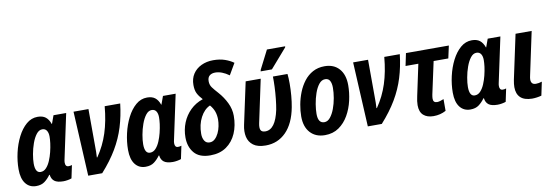

<svg xmlns="http://www.w3.org/2000/svg" viewBox="-57 -1180 4581 1596"><g transform="rotate(-10 2233.0 -382.0)"><path d="M145 10Q89 10 56.5 -32Q24 -74 24 -153Q24 -221 40 -291.5Q56 -362 86.5 -422Q117 -482 159.5 -518.5Q202 -555 255 -555Q297 -555 322 -535.5Q347 -516 361 -476H363L388 -545H495L415 -170Q411 -154 411 -141Q411 -106 438 -106Q454 -106 467 -111L444 -2Q431 3 411 6.5Q391 10 375 10Q323 10 299 -8.5Q275 -27 271 -63H267Q245 -32 217 -11Q189 10 145 10ZM201 -99Q229 -99 249.5 -121.5Q270 -144 284 -177.5Q298 -211 307 -247Q317 -288 321 -320Q325 -352 325 -376Q325 -408 312.5 -427Q300 -446 275 -446Q247 -446 225 -417.5Q203 -389 187.5 -345.5Q172 -302 164 -256.5Q156 -211 156 -178Q156 -99 201 -99Z M585 0 557 -545H683L684 -233Q685 -208 684 -182.5Q683 -157 682 -137H686Q745 -223 777 -322Q809 -421 820 -545H951Q939 -441 911 -350Q883 -259 832.5 -173.5Q782 -88 703 0Z M1069 10Q1013 10 980.5 -32Q948 -74 948 -153Q948 -221 964 -291.5Q980 -362 1010.5 -422Q1041 -482 1083.5 -518.5Q1126 -555 1179 -555Q1221 -555 1246 -535.5Q1271 -516 1285 -476H1287L1312 -545H1419L1339 -170Q1335 -154 1335 -141Q1335 -106 1362 -106Q1378 -106 1391 -111L1368 -2Q1355 3 1335 6.5Q1315 10 1299 10Q1247 10 1223 -8.5Q1199 -27 1195 -63H1191Q1169 -32 1141 -11Q1113 10 1069 10ZM1125 -99Q1153 -99 1173.5 -121.5Q1194 -144 1208 -177.5Q1222 -211 1231 -247Q1241 -288 1245 -320Q1249 -352 1249 -376Q1249 -408 1236.5 -427Q1224 -446 1199 -446Q1171 -446 1149 -417.5Q1127 -389 1111.5 -345.5Q1096 -302 1088 -256.5Q1080 -211 1080 -178Q1080 -99 1125 -99Z M1615 10Q1523 10 1479.5 -41.5Q1436 -93 1436 -172Q1436 -238 1459.5 -296Q1483 -354 1527 -397Q1571 -440 1633 -461Q1604 -492 1590.5 -519.5Q1577 -547 1577 -590Q1577 -644 1602.5 -683Q1628 -722 1673 -743.5Q1718 -765 1774 -765Q1830 -765 1872.5 -750Q1915 -735 1945 -713L1889 -617Q1828 -661 1773 -661Q1743 -661 1725 -646Q1707 -631 1707 -599Q1707 -568 1724 -545Q1741 -522 1771 -489Q1811 -444 1837 -390.5Q1863 -337 1863 -280Q1863 -198 1834.5 -132.5Q1806 -67 1751 -28.5Q1696 10 1615 10ZM1628 -97Q1653 -97 1672 -114.5Q1691 -132 1704 -159Q1717 -186 1723 -216.5Q1729 -247 1729 -273Q1729 -309 1718.5 -339.5Q1708 -370 1683 -399Q1633 -377 1601.5 -317Q1570 -257 1570 -179Q1570 -144 1584.5 -120.5Q1599 -97 1628 -97Z M2083 9Q2015 9 1978.5 -18.5Q1942 -46 1932 -91Q1922 -136 1934 -191L2010 -545H2137L2060 -183Q2052 -145 2060.5 -126Q2069 -107 2100 -107Q2185 -107 2219 -268Q2226 -305 2231.5 -356.5Q2237 -408 2239 -458.5Q2241 -509 2240 -545H2363Q2367 -512 2367 -462.5Q2367 -413 2362.5 -361Q2358 -309 2350 -267Q2325 -133 2255 -62Q2185 9 2083 9ZM2147 -605 2150 -618 2230 -775H2384L2382 -766L2242 -605Z M2583 10Q2505 10 2459.5 -39.5Q2414 -89 2414 -177Q2414 -224 2423.5 -276Q2433 -328 2452.5 -377.5Q2472 -427 2503 -467.5Q2534 -508 2577.5 -531.5Q2621 -555 2677 -555Q2755 -555 2799.5 -505Q2844 -455 2844 -366Q2844 -303 2829 -237Q2814 -171 2782 -115Q2750 -59 2700.5 -24.5Q2651 10 2583 10ZM2596 -97Q2624 -97 2646 -124Q2668 -151 2683.5 -192.5Q2699 -234 2707 -280.5Q2715 -327 2715 -367Q2715 -404 2703 -426Q2691 -448 2663 -448Q2633 -448 2610.5 -419.5Q2588 -391 2573 -347.5Q2558 -304 2550.5 -258Q2543 -212 2543 -176Q2543 -97 2596 -97Z M2945 0 2917 -545H3043L3044 -233Q3045 -208 3044 -182.5Q3043 -157 3042 -137H3046Q3105 -223 3137 -322Q3169 -421 3180 -545H3311Q3299 -441 3271 -350Q3243 -259 3192.5 -173.5Q3142 -88 3063 0Z M3499 11Q3445 11 3414 -16.5Q3383 -44 3383 -101Q3383 -133 3393 -177L3449 -440H3341L3363 -545H3725L3702 -440H3578L3519 -167Q3515 -146 3515 -132Q3515 -99 3548 -99Q3560 -99 3574.5 -103.5Q3589 -108 3604 -114V-15Q3556 11 3499 11Z M3810 10Q3754 10 3721.5 -32Q3689 -74 3689 -153Q3689 -221 3705 -291.5Q3721 -362 3751.5 -422Q3782 -482 3824.5 -518.5Q3867 -555 3920 -555Q3962 -555 3987 -535.5Q4012 -516 4026 -476H4028L4053 -545H4160L4080 -170Q4076 -154 4076 -141Q4076 -106 4103 -106Q4119 -106 4132 -111L4109 -2Q4096 3 4076 6.5Q4056 10 4040 10Q3988 10 3964 -8.5Q3940 -27 3936 -63H3932Q3910 -32 3882 -11Q3854 10 3810 10ZM3866 -99Q3894 -99 3914.5 -121.5Q3935 -144 3949 -177.5Q3963 -211 3972 -247Q3982 -288 3986 -320Q3990 -352 3990 -376Q3990 -408 3977.5 -427Q3965 -446 3940 -446Q3912 -446 3890 -417.5Q3868 -389 3852.5 -345.5Q3837 -302 3829 -256.5Q3821 -211 3821 -178Q3821 -99 3866 -99Z M4330 10Q4265 9 4233 -21.5Q4201 -52 4201 -109Q4201 -135 4208 -171L4288 -545H4424L4347 -183Q4342 -162 4342 -149Q4342 -106 4383 -106Q4407 -106 4434 -115L4410 -1Q4392 4 4371 7Q4350 10 4330 10Z"/></g></svg>

Font: Noto Sans Condensed
Style: Bold Italic
Weight: 700
Width: 3
Italic angle: -12°
Designer: Monotype Design Team
Foundry: Monotype Imaging Inc.
Version: Version 2.013; ttfautohint (v1.8.4.7-5d5b)